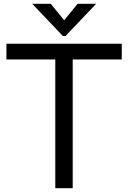

<svg xmlns="http://www.w3.org/2000/svg" viewBox="-20 -994 677 1014"><path d="M364 0H272V-680H14V-763H623V-680H364ZM326 -804H312L150 -974H248L319 -887L390 -974H488Z"/></svg>

Font: Open Sauce One
Style: Regular
Weight: 400
Designer: Alfredo Marco Pradil
Foundry: Creative Sauce Fz LLC
Version: Version 1.477